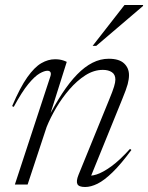

<svg xmlns="http://www.w3.org/2000/svg" viewBox="-20 -738 592 768"><path d="M35 -310.5 28.5 -313.5Q60.5 -388.5 89.2 -429Q118 -469.5 145.2 -485.2Q172.5 -501 200 -501Q210 -501 218 -499.8Q226 -498.5 233 -496.2Q240 -494 247 -490.5L176.5 -267L168 -258Q198.5 -318 228.5 -363.8Q258.5 -409.5 288.5 -440.2Q318.5 -471 350 -487Q381.5 -503 415 -503Q456.5 -503 476.2 -484.5Q496 -466 496 -437.5Q496 -421.5 490.8 -401.5Q485.5 -381.5 469 -341.5L338 -19L327 -36.5Q342 -32.5 366.5 -40.2Q391 -48 424.8 -72.2Q458.5 -96.5 500 -142.5L505.5 -138Q463.5 -81 430.2 -48.8Q397 -16.5 370.2 -3.2Q343.5 10 320.5 10Q295 10 289.5 -1.8Q284 -13.5 294 -38.5L416.5 -339Q431 -374 436.2 -391.5Q441.5 -409 441.5 -419.5Q441.5 -440 427.5 -449.2Q413.5 -458.5 391.5 -458.5Q355.5 -458.5 321.5 -436.8Q287.5 -415 257.5 -380.2Q227.5 -345.5 204.2 -305.8Q181 -266 166.5 -230L90.5 0H39.5L182 -434Q185 -444.5 181.5 -449.8Q178 -455 169.5 -455Q157.5 -455 138.2 -444Q119 -433 93.2 -401.8Q67.5 -370.5 35 -310.5ZM350.5 -554.5 478 -718H552.5L552 -714L365 -554.5Z"/></svg>

Font: Newsreader 60pt Light
Style: Italic
Weight: 300
Italic angle: -17°
Designer: Hugues Gentile
Foundry: Production Type
Version: Version 1.003